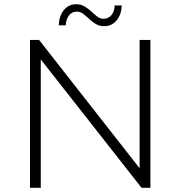

<svg xmlns="http://www.w3.org/2000/svg" viewBox="-20 -889 854 909"><path d="M122 0V-700H165L664 -63H641V-700H692V0H650L150 -637H173V0ZM473 -765Q451 -765 433.5 -775.5Q416 -786 402 -799.5Q388 -813 374 -823.5Q360 -834 344 -834Q321 -834 307 -816.5Q293 -799 291 -769H258Q260 -814 282.5 -841.5Q305 -869 341 -869Q363 -869 380.5 -858.5Q398 -848 412.5 -834.5Q427 -821 440.5 -810.5Q454 -800 470 -800Q493 -800 507.5 -817.5Q522 -835 523 -863H556Q555 -820 532 -792.5Q509 -765 473 -765Z"/></svg>

Font: Modern
Style: Regular
Weight: 300
Designer: Julieta Ulanovsky
Foundry: Julieta Ulanovsky
Version: Version 8.000